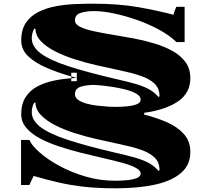

<svg xmlns="http://www.w3.org/2000/svg" viewBox="-20 -821 1145 1040"><path d="M605 199Q514 199 439.5 191Q365 183 298 167.5Q231 152 162 132L139 181H94V-63H139Q152 -33 195 5Q238 43 302.5 78Q367 113 444.5 135.5Q522 158 604 158Q636 158 668 155Q700 152 721 143.5Q742 135 742 119Q742 102 714.5 87.5Q687 73 641 60.5Q595 48 537.5 35Q480 22 418.5 6.5Q357 -9 299.5 -28Q242 -47 196 -71.5Q150 -96 122.5 -128.5Q95 -161 95 -202Q95 -258 118.5 -294.5Q142 -331 181 -352Q220 -373 268.5 -383.5Q317 -394 366 -397V-407Q295 -427 233 -453.5Q171 -480 133 -516Q95 -552 95 -602Q95 -661 121 -698.5Q147 -736 189.5 -757Q232 -778 284 -787.5Q336 -797 388.5 -799Q441 -801 485 -801Q624 -801 730.5 -782Q837 -763 920 -741Q923 -755 927.5 -765.5Q932 -776 935 -784H980V-593H936Q899 -629 842 -660Q785 -691 720.5 -713.5Q656 -736 595.5 -748.5Q535 -761 490 -761Q447 -761 416.5 -751Q386 -741 386 -711Q386 -690 412.5 -676.5Q439 -663 483.5 -653Q528 -643 583.5 -634Q639 -625 698.5 -614Q758 -603 813.5 -586.5Q869 -570 913.5 -545.5Q958 -521 984.5 -485Q1011 -449 1011 -398Q1011 -317 944 -271.5Q877 -226 761 -210V-200Q827 -184 884 -159Q941 -134 976 -95Q1011 -56 1011 2Q1011 72 961 115.5Q911 159 820 179Q729 199 605 199ZM839 -295Q839 -297 841.5 -297.5Q844 -298 844 -300Q844 -343 816 -369Q788 -395 740 -411Q692 -427 631.5 -439.5Q571 -452 506 -467Q444 -481 384.5 -500Q325 -519 277.5 -543.5Q230 -568 201.5 -598Q173 -628 172 -665H165Q158 -652 155 -639Q152 -626 152 -614Q152 -568 201 -531.5Q250 -495 350 -462.5Q450 -430 604 -394Q667 -380 710.5 -367.5Q754 -355 784.5 -339Q815 -323 839 -295ZM366 -381H396V-427H366V-407Q380 -403 396 -399Q380 -398 366 -397ZM604 -242Q636 -242 668 -245Q700 -248 721 -256.5Q742 -265 742 -281Q742 -300 718.5 -313.5Q695 -327 660 -336Q625 -345 588 -350.5Q551 -356 524 -358.5Q497 -361 490 -361Q447 -361 416.5 -351Q386 -341 386 -311Q386 -292 404 -279.5Q422 -267 450 -259.5Q478 -252 508.5 -248.5Q539 -245 565 -243.5Q591 -242 604 -242ZM839 105Q839 103 841.5 102.5Q844 102 844 100Q844 57 816 31Q788 5 740 -11Q692 -27 631.5 -39.5Q571 -52 506 -67Q444 -81 384.5 -100Q325 -119 277.5 -143.5Q230 -168 201.5 -198Q173 -228 172 -265H165Q158 -252 155 -239Q152 -226 152 -214Q152 -168 201 -131.5Q250 -95 350 -62.5Q450 -30 604 6Q667 20 710.5 32.5Q754 45 784.5 61Q815 77 839 105Z"/></svg>

Font: Diplomata SC
Style: Regular
Weight: 400
Designer: Eduardo Rodriguez Tunni
Foundry: Eduardo Rodriguez Tunni
Version: Version 1.002; ttfautohint (v1.8.4.7-5d5b);gftools[0.9.23]